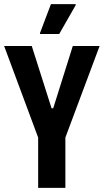

<svg xmlns="http://www.w3.org/2000/svg" viewBox="-20 -911 503 931"><path d="M165 0V-244L0 -688H134L230 -386H238L333 -688H463L297 -244V0ZM174 -746V-751L227 -891H347V-886L267 -746Z"/></svg>

Font: Saira Condensed
Style: Bold
Weight: 700
Width: 3
Designer: Hector Gatti with collaboration of the Omnibus-Type team
Foundry: Omnibus-Type
Version: Version 1.101